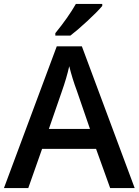

<svg xmlns="http://www.w3.org/2000/svg" viewBox="-20 -951 701 971"><path d="M435.1 -298.8 368.2 -493.2Q346.2 -551.8 330.1 -616.2Q316.9 -556.2 291.5 -484.9L227.1 -298.8ZM537.1 0 465.8 -198.2H192.9L123 0H0L267.1 -716.8H394L661.1 0ZM497.1 -931.2V-920.9Q471.7 -890.6 420.9 -843.8Q370.1 -796.9 335.9 -771H259.8V-783.2Q324.7 -862.8 363.8 -931.2Z"/></svg>

Font: OpenSans-Semibold
Style: Regular
Weight: 600
Foundry: Ascender Corporation
Version: Version 1.10